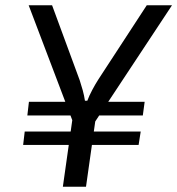

<svg xmlns="http://www.w3.org/2000/svg" viewBox="-20 -710 674 730"><path d="M634 -690 338 -242H259L89 -690H178L283 -405Q289 -387 294.5 -367Q300 -347 303 -327H312Q319 -346 331 -368.5Q343 -391 354 -408L538 -690ZM350 -304 307 0H219L262 -304ZM515 -210 507 -159H68L74 -210ZM530 -323 523 -271H84L90 -323Z"/></svg>

Font: Exo 2
Style: Italic
Weight: 400
Italic angle: -8°
Designer: Natanael Gama
Foundry: Natanael Gama
Version: Version 2.010